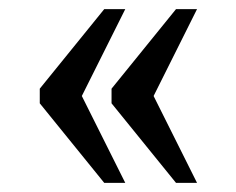

<svg xmlns="http://www.w3.org/2000/svg" viewBox="-20 -480 517 420"><path d="M365 -80H411L316 -270L411 -460H365L224 -286V-254ZM208 -80H254L159 -270L254 -460H208L67 -286V-254Z"/></svg>

Font: Noto Serif Bengali SemiCondensed
Style: Regular
Weight: 400
Width: 4
Designer: Juan Bruce, Universal Thirst, Indian Type Foundry and the Monotype Design Team.
Foundry: Monotype Imaging Inc.
Version: Version 2.003